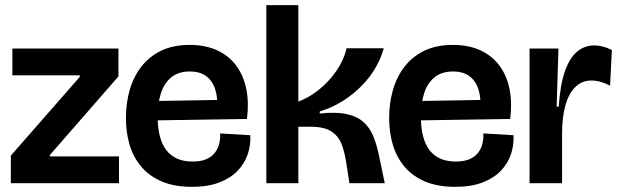

<svg xmlns="http://www.w3.org/2000/svg" viewBox="-20 -710 2403 744"><path d="M22 0V-107L289 -412V-418H28V-522H439V-414L173 -109V-104H441V0Z M724 14Q656 14 607.5 -6.5Q559 -27 528 -63.5Q497 -100 482.5 -148Q468 -196 468 -253Q468 -310 482.5 -361Q497 -412 527.5 -451.5Q558 -491 604.5 -513.5Q651 -536 715 -536Q776 -536 821.5 -515Q867 -494 895.5 -455.5Q924 -417 934.5 -364.5Q945 -312 937 -249L547 -243V-318L842 -323L821 -280Q825 -328 814.5 -362Q804 -396 779.5 -414.5Q755 -433 715 -433Q672 -433 644.5 -411Q617 -389 604 -350Q591 -311 591 -258Q591 -171 625 -127.5Q659 -84 726 -84Q758 -84 779 -93Q800 -102 812.5 -118Q825 -134 829.5 -153.5Q834 -173 833 -193L950 -186Q952 -148 940 -112.5Q928 -77 901 -48.5Q874 -20 830 -3Q786 14 724 14Z M1012 0V-690H1136V-316Q1176 -332 1207.5 -356Q1239 -380 1263 -408.5Q1287 -437 1302 -466.5Q1317 -496 1323 -523H1467Q1457 -486 1436 -449Q1415 -412 1383 -379Q1351 -346 1309.5 -319.5Q1268 -293 1219 -278V-270Q1282 -277 1323 -268Q1364 -259 1388 -237.5Q1412 -216 1425 -185.5Q1438 -155 1446 -119L1471 0H1334L1321 -84Q1315 -123 1303 -153Q1291 -183 1263.5 -201Q1236 -219 1182 -219H1136V0Z M1744 14Q1676 14 1627.5 -6.5Q1579 -27 1548 -63.5Q1517 -100 1502.5 -148Q1488 -196 1488 -253Q1488 -310 1502.5 -361Q1517 -412 1547.5 -451.5Q1578 -491 1624.5 -513.5Q1671 -536 1735 -536Q1796 -536 1841.5 -515Q1887 -494 1915.5 -455.5Q1944 -417 1954.5 -364.5Q1965 -312 1957 -249L1567 -243V-318L1862 -323L1841 -280Q1845 -328 1834.5 -362Q1824 -396 1799.5 -414.5Q1775 -433 1735 -433Q1692 -433 1664.5 -411Q1637 -389 1624 -350Q1611 -311 1611 -258Q1611 -171 1645 -127.5Q1679 -84 1746 -84Q1778 -84 1799 -93Q1820 -102 1832.5 -118Q1845 -134 1849.5 -153.5Q1854 -173 1853 -193L1970 -186Q1972 -148 1960 -112.5Q1948 -77 1921 -48.5Q1894 -20 1850 -3Q1806 14 1744 14Z M2032 0V-266V-522H2144L2137 -297H2145Q2151 -383 2169.5 -435Q2188 -487 2217 -510.5Q2246 -534 2282 -534Q2299 -534 2316.5 -529.5Q2334 -525 2351 -516L2344 -378Q2325 -388 2307 -393Q2289 -398 2272 -398Q2236 -398 2210.5 -374Q2185 -350 2171.5 -303.5Q2158 -257 2158 -191V0Z"/></svg>

Font: Bricolage Grotesque 96pt ExtraBold 96pt SemiBold
Style: Regular
Weight: 600
Version: Version 1.001;gftools[0.9.33.dev8+g029e19f]